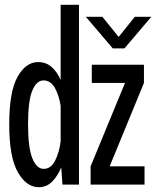

<svg xmlns="http://www.w3.org/2000/svg" viewBox="-20 -770 652 801"><path d="M141.5 11Q90.5 11 54.5 -51.5Q18.5 -114 18.5 -251Q18.5 -388 53.2 -449.5Q88 -511 138.5 -511Q173 -511 196.2 -489.8Q219.5 -468.5 233 -436.5V-750H309.5V0H240.5L235.5 -72Q221.5 -37 198.2 -13Q175 11 141.5 11ZM338 -700H407L475 -616L542.5 -700H611.5L499 -568H450.5ZM358 0V-76L501.5 -424H363V-500H580.5V-424L437.5 -76H583V0ZM97 -251Q97 -153.5 115 -109.5Q133 -65.5 162 -65.5Q192.5 -65.5 210 -100Q227.5 -134.5 233 -180.5V-328Q227.5 -368 210 -401.2Q192.5 -434.5 161.5 -434.5Q132.5 -434.5 114.8 -392Q97 -349.5 97 -251Z"/></svg>

Font: Trispace Condensed
Style: Regular
Weight: 400
Width: 3
Designer: Tyler Finck
Foundry: Etcetera Type Company
Version: Version 1.210; ttfautohint (v1.8.3)